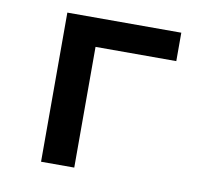

<svg xmlns="http://www.w3.org/2000/svg" viewBox="-65 -601 729 672"><g transform="rotate(10 300.0 -265.0)"><path d="M122 0V-530H527V-429H240V0Z"/></g></svg>

Font: Iosevka Curly Extended
Style: Bold
Weight: 700
Width: 7
Monospace: yes
Designer: Belleve Invis
Foundry: Belleve Invis
Version: Version 11.1.0; ttfautohint (v1.8.3)